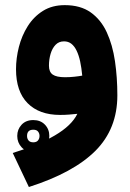

<svg xmlns="http://www.w3.org/2000/svg" viewBox="-20 -457 519 766"><path d="M112.8 60.5Q126 60.5 131.8 67.9Q137.7 75.2 137.7 85.4Q137.7 95.7 131.6 103.3Q125.5 110.8 112.8 110.8Q100.1 110.8 94 103.5Q87.9 96.2 87.9 85.4Q87.9 60.5 112.8 60.5ZM112.8 22Q83.5 22 66.2 40.5Q48.8 59.1 48.8 85.4Q48.8 111.8 66.2 130.6Q83.5 149.4 112.8 149.4Q141.6 149.4 159.2 130.9Q176.8 112.3 176.8 85.6Q176.8 58.6 159.2 40.3Q141.6 22 112.8 22ZM288.6 -2.9Q266.1 43.9 198.5 83.5Q130.9 123 30.8 153.3L95.2 289.1Q272.9 232.4 360.6 144.8Q448.2 57.1 448.2 -76.7Q448.2 -147.9 438.7 -212.9Q429.2 -277.8 406 -328.1Q382.8 -378.4 342 -407.5Q301.3 -436.5 238.3 -436.5Q188 -436.5 151.4 -413.6Q114.7 -390.6 90.8 -352.8Q66.9 -314.9 55.4 -269.8Q43.9 -224.6 43.9 -180.7Q43.9 -91.8 90.3 -45.2Q136.7 1.5 219.7 1.5Q238.3 1.5 255.1 0.2Q272 -1 288.6 -2.9ZM308.1 -155.3Q294.9 -152.8 276.6 -150.9Q258.3 -148.9 239.3 -148.9Q205.6 -148.9 190.4 -159.4Q175.3 -169.9 175.3 -194.8Q175.3 -220.2 181.9 -242.4Q188.5 -264.6 201.7 -278.3Q214.8 -292 235.4 -292Q252.4 -292 264.6 -282.5Q276.9 -272.9 285.6 -254.9Q294.4 -236.8 299.8 -211.7Q305.2 -186.5 308.1 -155.3Z"/></svg>

Font: Estedad-FD-VF Thin
Style: Regular
Weight: 100
Designer: Amin Abedi
Version: Version 5.0